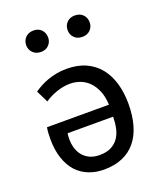

<svg xmlns="http://www.w3.org/2000/svg" viewBox="-128 -747 700 840"><g transform="rotate(-20 222.0 -327.0)"><path d="M35.6 0ZM52.2 -409.2Q64.5 -418 80.8 -427Q97.2 -436 116.7 -443.1Q136.2 -450.2 158.7 -454.6Q181.2 -459 206.1 -459Q257.3 -459 295.7 -441.7Q334 -424.3 359.1 -393.1Q384.3 -361.8 397 -318.4Q409.7 -274.9 409.7 -223.1Q409.7 -168 397.2 -124.3Q384.8 -80.6 359.9 -50.3Q335 -20 297.9 -4.2Q260.7 11.7 211.9 11.7Q173.8 11.7 141.4 -1Q108.9 -13.7 85.4 -39.3Q62 -64.9 48.8 -104Q35.6 -143.1 35.6 -195.3Q35.6 -207 36.4 -221.2Q37.1 -235.4 39.6 -248H328.1Q326.2 -286.6 314.5 -314Q302.7 -341.3 284.9 -358.9Q267.1 -376.5 244.6 -384.5Q222.2 -392.6 199.2 -392.6Q168.5 -392.6 136.7 -381.8Q105 -371.1 79.6 -353.5ZM115.2 -192.4Q114.3 -185.5 113.8 -179Q113.3 -172.4 113.3 -165.5Q113.3 -143.1 119.4 -123Q125.5 -103 137.9 -87.9Q150.4 -72.8 169.7 -63.7Q189 -54.7 215.3 -54.7Q248 -54.7 269.8 -66.2Q291.5 -77.6 304.2 -96.7Q316.9 -115.7 322 -140.6Q327.1 -165.5 327.1 -192.4ZM76.7 -615.7Q76.7 -637.2 90.8 -651.6Q105 -666 128.4 -666Q151.4 -666 165 -651.6Q178.7 -637.2 178.7 -615.7Q178.7 -595.2 165 -580.8Q151.4 -566.4 128.4 -566.4Q105 -566.4 90.8 -580.8Q76.7 -595.2 76.7 -615.7ZM269.5 -615.7Q269.5 -637.2 283.4 -651.6Q297.4 -666 320.3 -666Q344.2 -666 358.2 -651.6Q372.1 -637.2 372.1 -615.7Q372.1 -595.2 358.2 -580.8Q344.2 -566.4 320.3 -566.4Q297.4 -566.4 283.4 -580.8Q269.5 -595.2 269.5 -615.7Z"/></g></svg>

Font: PT Astra Sans
Style: Regular
Weight: 400
Designer: A.Korolkova, I. Chaeva
Foundry: ParaType Ltd
Version: Version 1.001; ttfautohint (v1.6)